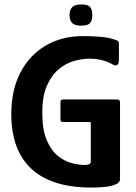

<svg xmlns="http://www.w3.org/2000/svg" viewBox="-20 -841 615 867"><path d="M522 -31Q522 -18 504.5 -9.5Q487 -1 458 2.5Q429 6 393 6Q213 6 122 -78.5Q31 -163 31 -326Q31 -435 72.5 -514Q114 -593 187 -635.5Q260 -678 353 -678Q393 -678 431.5 -675Q470 -672 492 -664Q506 -660 511.5 -657Q517 -654 517 -641V-571Q517 -552 509 -547.5Q501 -543 491 -549Q466 -563 440 -569.5Q414 -576 381 -576Q352 -576 315.5 -566Q279 -556 246.5 -529.5Q214 -503 192.5 -455.5Q171 -408 171 -332Q171 -254 191.5 -207Q212 -160 242.5 -136Q273 -112 305.5 -104Q338 -96 362 -96Q388 -96 390 -109V-282Q390 -288 388.5 -289Q387 -290 382 -290H269Q259 -290 256 -292Q253 -294 253 -304V-376Q253 -386 255.5 -389Q258 -392 269 -392H502Q517 -392 519.5 -388.5Q522 -385 522 -370ZM397 -773Q397 -750 387 -737.5Q377 -725 347 -725Q317 -725 305.5 -737.5Q294 -750 294 -773Q294 -795 305.5 -808Q317 -821 347 -821Q379 -821 388 -808Q397 -795 397 -773Z"/></svg>

Font: Glory Thin
Style: Bold
Weight: 700
Version: Version 1.011